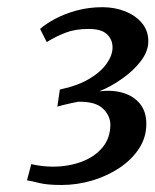

<svg xmlns="http://www.w3.org/2000/svg" viewBox="-20 -927 432 534"><path d="M151 -412.5Q111 -412.5 89.5 -418Q68 -423.5 55 -425.5L67 -470.5Q82.5 -467 97.8 -465.2Q113 -463.5 126.5 -463.5Q170 -463.5 206.5 -477Q243 -490.5 264.8 -516.5Q286.5 -542.5 287 -579.5Q287 -605 266.2 -625Q245.5 -645 197.5 -644Q189.5 -642.5 178.5 -640.2Q167.5 -638 157 -635.2Q146.5 -632.5 139.5 -630.5L146.5 -678Q194.5 -688 227 -707Q259.5 -726 276.2 -749.5Q293 -773 293 -795Q293 -817 277.5 -831.8Q262 -846.5 226.5 -846.5Q189.5 -846.5 162.8 -836.2Q136 -826 110 -810L91.5 -846.5Q107 -860.5 133.2 -874.5Q159.5 -888.5 193.2 -897.8Q227 -907 265 -907Q299 -907 328 -895.5Q357 -884 374.8 -862.8Q392.5 -841.5 392.5 -812Q392.5 -784.5 371.8 -757.2Q351 -730 319.2 -707.8Q287.5 -685.5 256 -673Q293.5 -677.5 323 -668.5Q352.5 -659.5 369.8 -637.8Q387 -616 387 -582.5Q387 -545 366.8 -514Q346.5 -483 312.5 -460.2Q278.5 -437.5 236.5 -425Q194.5 -412.5 151 -412.5Z"/></svg>

Font: Merriweather 20pt SemiBold
Style: Italic
Weight: 600
Italic angle: -7.8°
Version: Version 2.101